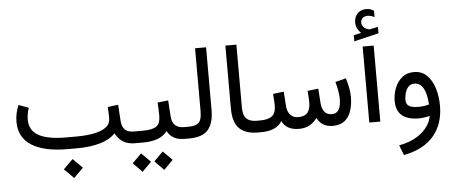

<svg xmlns="http://www.w3.org/2000/svg" viewBox="-64 -1008 3383 1433"><g transform="rotate(-5 1627.5 -292.0)"><path d="M369.6 147.9 440.9 77.1 512.2 147.9 440.9 219.2ZM481 0H410.2Q234.9 0 141.4 -59.3Q47.9 -118.7 47.9 -236.3Q47.9 -269 54.9 -300.3Q62 -331.5 74.2 -360.4L148.9 -332.5Q141.1 -312 137.2 -288.6Q133.3 -265.1 133.3 -243.7Q133.8 -163.1 202.1 -125.5Q270.5 -87.9 405.3 -87.9H478.5Q572.8 -87.9 634.3 -103.3Q695.8 -118.7 722.7 -150.9Q731 -160.6 735.4 -175.3Q739.7 -189.9 739.7 -210.9Q739.7 -230.5 738.5 -249.8Q737.3 -269 736.3 -287.1L814.9 -296.9L822.8 -175.8Q825.7 -131.8 847.7 -109.9Q869.6 -87.9 914.6 -87.9H926.8V0H914.6Q862.3 0 826.9 -22Q791.5 -43.9 769.5 -86.9Q728 -43 654.1 -21.5Q580.1 0 481 0Z M1301.3 0H1289.6Q1238.8 0 1207.5 -17.8Q1176.3 -35.6 1157.7 -69.8Q1132.8 -35.2 1087.2 -17.6Q1041.5 0 980 0H907.2V-87.9H981Q1053.7 -87.9 1083.5 -109.1Q1113.3 -130.4 1113.8 -189Q1113.8 -212.9 1112.5 -238.8Q1111.3 -264.6 1109.9 -287.6L1189.9 -296.9L1197.8 -176.3Q1203.6 -87.9 1290.5 -87.9H1301.3ZM1047.4 147.9 1115.7 79.6 1184.6 147.9 1115.7 217.3ZM885.3 147.9 953.6 79.6 1022.5 147.9 953.6 217.3Z M1281.7 0V-87.9H1321.3Q1365.2 -87.9 1387.2 -100.1Q1409.2 -112.3 1416.5 -136.5Q1423.8 -160.6 1423.8 -196.8V-667H1506.3V-197.3Q1506.3 -100.1 1464.1 -50Q1421.9 0 1320.8 0Z M1845.7 0H1833.5Q1744.1 0 1697.5 -45.9Q1650.9 -91.8 1650.9 -197.8V-667H1733.4V-197.3Q1733.4 -135.3 1759.3 -111.6Q1785.2 -87.9 1833.5 -87.9H1845.7Z M2398.9 -87.9Q2466.8 -87.9 2466.8 -196.3Q2466.8 -247.6 2445.3 -325.2L2525.4 -345.2Q2537.1 -308.1 2543.9 -273.2Q2550.8 -238.3 2550.8 -203.6Q2550.8 -147.9 2536.1 -101.8Q2521.5 -55.7 2488.3 -28.1Q2455.1 -0.5 2399.4 0Q2315.4 0 2280.8 -69.8Q2230 0 2146.5 0Q2049.3 0 2017.6 -69.8Q1977.1 0 1859.9 0H1826.2V-87.9H1860.8Q1920.4 -87.9 1949.7 -110.1Q1979 -132.3 1979 -189.9Q1979 -202.6 1977.8 -224.1Q1976.6 -245.6 1974.1 -276.9L2054.7 -286.6L2062.5 -176.3Q2065.4 -137.7 2086.4 -112.8Q2107.4 -87.9 2147.5 -87.9Q2195.8 -87.9 2216.8 -114.3Q2237.8 -140.6 2237.8 -189.9Q2237.8 -201.7 2236.6 -223.4Q2235.4 -245.1 2232.9 -276.9L2313.5 -286.6L2321.3 -176.3Q2323.7 -139.2 2342.3 -113.5Q2360.8 -87.9 2398.9 -87.9Z M2667.5 -673.3Q2651.9 -689 2641.4 -708.7Q2630.9 -728.5 2630.9 -755.4Q2630.9 -774.4 2636.5 -789.6Q2642.1 -804.7 2651.4 -815.9Q2664.1 -831.5 2682.4 -839.4Q2700.7 -847.2 2720.2 -847.2Q2740.2 -847.2 2752.4 -842.5Q2764.6 -837.9 2778.3 -829.6L2778.8 -781.7Q2752 -795.9 2727.1 -795.9Q2718.3 -795.9 2707.8 -793.2Q2697.3 -790.5 2689.5 -783.2Q2675.8 -771 2675.8 -749Q2676.3 -732.9 2687.3 -718.3Q2698.2 -703.6 2722.2 -696.8Q2724.6 -696.3 2727.1 -695.3Q2729.5 -694.3 2732.9 -694.3Q2735.8 -694.3 2737.8 -694.8L2797.4 -707V-659.2L2612.3 -614.7V-660.6ZM2670.9 -570.8H2753.4V-1.4H2670.9Z M3124.5 -12.2Q3107.9 -6.8 3084.2 -3.4Q3060.5 0 3044.4 0Q2873.5 0 2873.5 -144.5Q2873.5 -192.9 2890.9 -239.5Q2908.2 -286.1 2944.1 -316.9Q2980 -347.7 3034.7 -347.7Q3094.2 -347.7 3132.6 -309.3Q3170.9 -271 3189.2 -210Q3207.5 -148.9 3207.5 -81.1Q3207.5 55.2 3132.6 144.5Q3057.6 233.9 2907.7 262.7L2878.4 187.5Q2984.9 167.5 3048.8 113Q3112.8 58.6 3124.5 -12.2ZM3126.5 -97.2Q3116.2 -261.2 3030.8 -261.2Q3001 -261.2 2984.1 -241.2Q2967.3 -221.2 2960.7 -194.6Q2954.1 -168 2954.1 -147Q2954.1 -113.3 2976.8 -99.6Q2999.5 -85.9 3046.9 -85.9Q3065.9 -85.9 3086.4 -88.6Q3106.9 -91.3 3126.5 -97.2Z"/></g></svg>

Font: Vazir FD
Style: Regular-FD
Weight: 400
Designer: Saber Rastikerdar
Foundry: Saber Rastikerdar
Version: Version 30.0.0